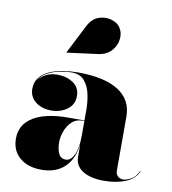

<svg xmlns="http://www.w3.org/2000/svg" viewBox="-84 -815 804 898"><g transform="rotate(10 318.5 -366.0)"><path d="M340 -569 194 -550 193 -551.5 262.5 -688Q281.5 -725 312.5 -735.8Q343.5 -746.5 372.5 -738.2Q401.5 -730 415 -710.5Q431.5 -686.5 428 -655.2Q424.5 -624 402.2 -599.2Q380 -574.5 340 -569ZM254 -252H331V-304.5Q331 -340.5 323.2 -377Q315.5 -413.5 294.2 -438.2Q273 -463 233 -463Q210 -463 178.5 -457Q147 -451 118.8 -436Q90.5 -421 77 -395Q90 -416 114.8 -428.5Q139.5 -441 169.5 -441Q213.5 -441 245 -419.8Q276.5 -398.5 276.5 -358Q276.5 -317 244.5 -294Q212.5 -271 169.5 -271Q124 -271 94.5 -294.5Q65 -318 65 -356Q65 -388.5 82.8 -410.2Q100.5 -432 129.8 -444.8Q159 -457.5 194 -462.8Q229 -468 263 -468Q388.5 -468 454.8 -426Q521 -384 521 -304.5V-47Q521 -32 530.5 -21.8Q540 -11.5 558 -11.5Q569.5 -11.5 591.2 -22Q613 -32.5 628.5 -63.5L631 -63Q614 -25 570.2 -7.5Q526.5 10 468 10Q406.5 10 368.8 -13Q331 -36 331 -80V-139Q322 -66 280.8 -28Q239.5 10 172.5 10Q107.5 10 68.8 -23.2Q30 -56.5 30 -113.5Q30 -180.5 88.8 -216.2Q147.5 -252 254 -252ZM276.5 -56.5Q299.5 -56.5 315.2 -88Q331 -119.5 331 -180.5V-249.5H322.5Q291 -249.5 271 -229.8Q251 -210 241.5 -182.8Q232 -155.5 232 -133Q232 -99.5 242 -78Q252 -56.5 276.5 -56.5Z"/></g></svg>

Font: Bodoni* 72pt Fatface
Style: Regular
Weight: 900
Version: Version 2.3